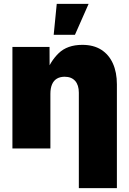

<svg xmlns="http://www.w3.org/2000/svg" viewBox="-20 -764 665 988"><path d="M239.3 -280.8V0H43.9V-522.5H234.9L235.4 -380.9H214.4Q237.3 -446.8 281.7 -490Q326.2 -533.2 403.8 -533.2Q461.4 -533.2 501 -508.1Q540.5 -482.9 561 -437.3Q581.5 -391.6 581.5 -330.1V204.1H385.7V-287.1Q385.7 -326.2 366.7 -347.7Q347.7 -369.1 312.5 -369.1Q289.6 -369.1 272.9 -359.4Q256.3 -349.6 247.8 -329.8Q239.3 -310.1 239.3 -280.8ZM256.3 -585 272 -744.1H436L365.7 -585Z"/></svg>

Font: Inter 28pt Black
Style: Regular
Weight: 900
Designer: Rasmus Andersson
Foundry: rsms
Version: Version 4.001;git-66647c0bb